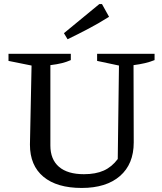

<svg xmlns="http://www.w3.org/2000/svg" viewBox="-20 -919 800 949"><path d="M384 10Q261 10 194.5 -45.5Q128 -101 128 -204L136 -595L22 -618V-653H330V-622Q310 -613 286 -607Q262 -601 229 -597V-200Q229 -131 271.5 -94.5Q314 -58 395 -58Q453 -58 493 -76Q533 -94 562 -133L568 -595L460 -618V-653H744V-622Q722 -613 696.5 -607Q671 -601 640 -597L641 -215Q641 -108 573 -49Q505 10 384 10ZM314 -725 296 -755 471 -899H484L519 -836Q470 -805 418 -777.5Q366 -750 314 -725Z"/></svg>

Font: Piazzolla 24pt Medium
Style: Regular
Weight: 500
Designer: Juan Pablo del Peral
Foundry: Huerta Tipografica
Version: Version 2.005